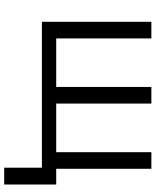

<svg xmlns="http://www.w3.org/2000/svg" viewBox="69 -644 758 937"><g transform="rotate(90 448.5 -175.0)"><path d="M484.9 -69.8H722.2V-534.2H803.2V-69.8H879.9V184.1H797.9V0H85.9V-534.2H167V-69.8H403.8V-534.2H484.9Z"/></g></svg>

Font: Open Sans ACDW
Style: acdw
Weight: 400
Foundry: Ascender Corporation
Version: Version 1.10